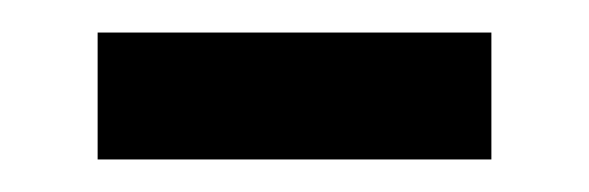

<svg xmlns="http://www.w3.org/2000/svg" viewBox="-20 -327 362 118"><path d="M40 -229V-307H282V-229Z"/></svg>

Font: Noto Sans Avestan
Style: Regular
Weight: 400
Designer: Monotype Design Team
Foundry: Monotype Imaging Inc.
Version: Version 2.003; ttfautohint (v1.8.4.7-5d5b)